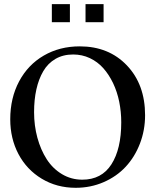

<svg xmlns="http://www.w3.org/2000/svg" viewBox="-20 -894 748 924"><path d="M229.5 -787.1V-874H316.4V-787.1ZM391.6 -787.1V-874H478.5V-787.1ZM344.2 9.8Q253.4 9.8 180.9 -33.9Q108.4 -77.6 68.8 -152.6Q29.3 -227.5 29.3 -319.8Q29.3 -422.4 72 -502.4Q114.7 -582.5 190.9 -626.7Q267.1 -670.9 363.8 -670.9Q503.4 -670.9 590.8 -579.1Q678.2 -487.3 678.2 -339.4Q678.2 -267.1 653.3 -202.6Q628.4 -138.2 584.7 -91.3Q541 -44.4 478.5 -17.3Q416 9.8 344.2 9.8ZM376 -29.3Q468.8 -29.3 516.1 -103Q563.5 -176.8 563.5 -305.2Q563.5 -356.4 553.7 -404.5Q543.9 -452.6 524.2 -493.9Q504.4 -535.2 477.1 -565.9Q449.7 -596.7 412.4 -614.3Q375 -631.8 332 -631.8Q283.7 -631.8 247.1 -610.6Q210.4 -589.4 188.2 -551.3Q166 -513.2 155 -463.6Q144 -414.1 144 -354Q144 -289.6 159.9 -231.2Q175.8 -172.9 204.8 -127.7Q233.9 -82.5 278.3 -55.9Q322.8 -29.3 376 -29.3Z"/></svg>

Font: Happy Times at the IKOB
Style: Regular
Weight: 400
Designer: Lucas Le Bihan
Foundry: Lucas Le Bihan
Version: Version 1.000;PS 1.0;hotconv 1.0.88;makeotf.lib2.5.647800